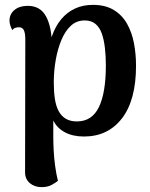

<svg xmlns="http://www.w3.org/2000/svg" viewBox="-20 -547 617 789"><path d="M362 -527Q413 -527 447.5 -506Q482 -485 502 -449.5Q522 -414 530.5 -369.5Q539 -325 539 -277Q539 -136 481.5 -61Q424 14 325 14Q279 14 246.5 -3.5Q214 -21 199 -52V17Q199 39 200.5 70Q202 101 206.5 134.5Q211 168 218 196Q210 203 193 212.5Q176 222 151 222Q122 222 102.5 205.5Q83 189 83 161L84 -384Q84 -411 78 -423Q72 -435 58 -435Q52 -435 44 -433Q36 -431 31 -423Q25 -433 22 -443.5Q19 -454 19 -462Q19 -489 39.5 -506Q60 -523 94 -523Q146 -523 169.5 -479Q193 -435 193 -360V-298L171 -300Q178 -355 193 -397.5Q208 -440 232 -468.5Q256 -497 288.5 -512Q321 -527 362 -527ZM328 -463Q295 -463 271.5 -441.5Q248 -420 232.5 -383Q217 -346 209 -300.5Q201 -255 201 -208Q201 -171 205.5 -141Q210 -111 221 -90.5Q232 -70 250.5 -59Q269 -48 296 -48Q358 -48 386.5 -107Q415 -166 415 -278Q415 -317 411 -351Q407 -385 398 -410Q389 -435 372 -449Q355 -463 328 -463Z"/></svg>

Font: Arima SemiBold
Style: Regular
Weight: 600
Designer: Joana Correia and Natanael Gama
Foundry: NDISCOVER
Version: Version 1.101;gftools[0.9.23]